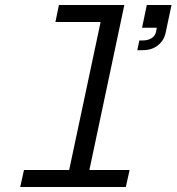

<svg xmlns="http://www.w3.org/2000/svg" viewBox="-20 -749 707 769"><path d="M478 -729 338 -68H499L484 0H61L76 -68H257L383 -661H202L216 -729ZM549 -638 568 -729H667L643 -616Q636 -586 612 -567Q588 -548 551 -548H530L538 -587H552Q573 -587 587.5 -596.5Q602 -606 605 -622L608 -638Z"/></svg>

Font: Fragment Mono SC
Style: Italic
Weight: 400
Italic angle: -12°
Monospace: yes
Designer: Wei Huang based on Nimbus Sans by URW Studio, based on Helvetica by Max Miedinger.
Foundry: Wei Huang
Version: Version 1.012; ttfautohint (v1.8.4.7-5d5b)